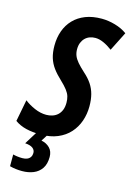

<svg xmlns="http://www.w3.org/2000/svg" viewBox="-162 -793 756 1103"><g transform="rotate(15 216.0 -242.0)"><path d="M133.8 9.8Q85 9.8 46.6 0.5Q8.3 -8.8 -21 -29.8L3.9 -159.2Q29.8 -138.7 65.2 -123.3Q100.6 -107.9 134.8 -107.9Q153.8 -107.9 171.1 -113.5Q188.5 -119.1 201.7 -130.9Q214.8 -142.6 222.4 -160.9Q230 -179.2 230 -205.1Q230 -225.6 224.9 -242.7Q219.7 -259.8 205.6 -278.3Q191.4 -296.9 165 -321.8Q136.2 -348.6 116.7 -375Q97.2 -401.4 87.6 -432.6Q78.1 -463.9 78.1 -504.9Q78.1 -552.2 92.5 -592.3Q106.9 -632.3 135.3 -661.9Q163.6 -691.4 205.3 -707.8Q247.1 -724.1 301.8 -724.1Q340.3 -724.1 381.3 -712.4Q422.4 -700.7 453.1 -678.2L396 -564.9Q369.1 -585 343.5 -596.4Q317.9 -607.9 294.9 -607.9Q277.3 -607.9 261.7 -602.3Q246.1 -596.7 234.4 -585.2Q222.7 -573.7 215.8 -556.9Q209 -540 209 -518.1Q209 -497.6 215.8 -480Q222.7 -462.4 238.8 -443.6Q254.9 -424.8 282.2 -399.9Q310.5 -375 328.4 -348.4Q346.2 -321.8 354.5 -290.3Q362.8 -258.8 362.8 -219.2Q362.8 -172.9 348.4 -131.3Q334 -89.8 305.4 -58.1Q276.9 -26.4 233.9 -8.3Q190.9 9.8 133.8 9.8ZM84.5 240.2Q65.4 240.2 47.4 238Q29.3 235.8 11.2 231V161.1Q22 164.1 36.4 166Q50.8 168 67.4 168Q84.5 168 96.4 162.6Q108.4 157.2 114.7 147Q121.1 136.7 121.1 123Q121.1 105 106.2 94Q91.3 83 61 81.1L111.3 0H174.3L147.5 42Q178.2 47.9 197.8 67.9Q217.3 87.9 217.3 121.1Q217.3 163.1 199.5 189.5Q181.6 215.8 151.6 228Q121.6 240.2 84.5 240.2Z"/></g></svg>

Font: Open Sans Condensed
Style: Italic
Weight: 400
Width: 3
Italic angle: -12°
Designer: Monotype Design Team
Foundry: Monotype Imaging Inc.
Version: Version 3.000